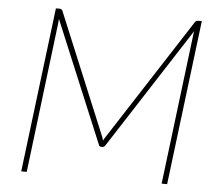

<svg xmlns="http://www.w3.org/2000/svg" viewBox="-51 -760 934 816"><g transform="rotate(5 416.5 -351.5)"><path d="M399.5 -174Q400.5 -170.5 401.5 -167.2Q402.5 -164 403.5 -160.5Q405 -164 406.8 -167.5Q408.5 -171 411 -174L749 -697Q752 -700.5 754.5 -701.8Q757 -703 761.5 -703H777.5L691 0H667.5L746.5 -643.5Q747 -647 747.5 -650.5Q748 -654 749 -658L415.5 -141.5Q410 -133.5 403 -133.5H398Q390 -133.5 387.5 -141.5L171.5 -660Q171.5 -655.5 171.2 -651.5Q171 -647.5 170.5 -643.5L92 0H68.5L155 -703H171Q178 -703 182.5 -697L399.5 -174Z"/></g></svg>

Font: Lato Thin
Style: Italic
Weight: 200
Italic angle: -7°
Designer: Lukasz Dziedzic
Foundry: tyPoland Lukasz Dziedzic
Version: Version 2.007; 2014-02-27